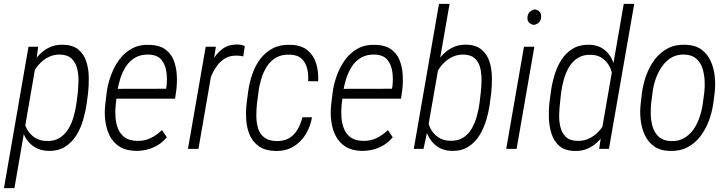

<svg xmlns="http://www.w3.org/2000/svg" viewBox="-37 -770 3767 993"><path d="M146 -423.8 37.6 203.1H-16.6L110.4 -528.3H160.6ZM418.5 -288.6 412.1 -239.7Q406.2 -196.8 393.6 -152.1Q380.9 -107.4 357.9 -70.3Q335 -33.2 298.8 -10.5Q262.7 12.2 210.9 10.3Q173.3 8.8 145.5 -7.3Q117.7 -23.4 100.1 -49.8Q82.5 -76.2 75 -109.1Q67.4 -142.1 69.3 -176.3L93.3 -339.4Q100.6 -375 116.5 -411.1Q132.3 -447.3 156.7 -476.6Q181.2 -505.9 214.4 -522.9Q247.6 -540 289.1 -538.6Q339.8 -537.6 368.4 -513.7Q397 -489.7 409.2 -452.1Q421.4 -414.6 422.1 -371.6Q422.9 -328.6 418.5 -288.6ZM358.9 -239.3 365.2 -289.6Q368.2 -318.8 368.9 -352.3Q369.6 -385.7 361.8 -416.3Q354 -446.8 333.3 -466.8Q312.5 -486.8 273.4 -487.8Q243.7 -488.3 218.3 -476.8Q192.9 -465.3 173.1 -445.8Q153.3 -426.3 139.2 -401.1Q125 -376 118.2 -349.6L87.9 -163.1Q87.4 -130.4 102.1 -103Q116.7 -75.7 142.3 -58.8Q168 -42 200.7 -41Q242.2 -38.6 271 -56.6Q299.8 -74.7 317.4 -104.5Q335 -134.3 344.7 -169.7Q354.5 -205.1 358.9 -239.3Z M665 10.3Q614.3 9.3 581.3 -11.7Q548.3 -32.7 530.8 -67.1Q513.2 -101.6 507.8 -143.8Q502.4 -186 507.3 -229L514.6 -290.5Q520.5 -335.4 536.9 -380.1Q553.2 -424.8 579.8 -461.4Q606.4 -498 646 -519.3Q685.5 -540.5 737.8 -538.1Q786.6 -536.6 816.4 -515.6Q846.2 -494.6 860.1 -461.2Q874 -427.7 877 -386.7Q879.9 -345.7 875 -305.2L868.7 -259.8H542.5L551.3 -310.5L821.8 -311L824.2 -325.2Q828.6 -360.4 823.7 -397.5Q818.8 -434.6 798.6 -460Q778.3 -485.4 734.4 -487.8Q692.4 -489.3 662.6 -472.2Q632.8 -455.1 614 -425.8Q595.2 -396.5 584.2 -360.6Q573.2 -324.7 568.8 -290.5L561.5 -229Q558.1 -197.8 560.3 -164.8Q562.5 -131.8 573.5 -104.5Q584.5 -77.1 607.7 -59.8Q630.9 -42.5 669.9 -41.5Q709 -40 741 -55.2Q772.9 -70.3 800.8 -97.2L825.7 -60.5Q805.7 -35.6 780 -20Q754.4 -4.4 725.3 3.2Q696.3 10.7 665 10.3Z M1065.9 -441.9 989.3 0H935.1L1026.9 -528.3H1079.6ZM1229 -532.2 1221.2 -478.5Q1212.4 -480 1204.3 -481.2Q1196.3 -482.4 1188.5 -482.4Q1151.4 -483.4 1125 -466.8Q1098.6 -450.2 1080.6 -423.1Q1062.5 -396 1050.8 -364Q1039.1 -332 1031.7 -302.2L1011.7 -293.9Q1018.1 -331.1 1029.5 -374Q1041 -417 1061.5 -455.6Q1082 -494.1 1114.5 -517.8Q1147 -541.5 1194.8 -539.6Q1203.6 -539.6 1212.2 -537.4Q1220.7 -535.2 1229 -532.2Z M1390.1 -40.5Q1430.2 -39.1 1457.3 -54.9Q1484.4 -70.8 1501.2 -99.4Q1518.1 -127.9 1526.9 -163.6H1576.7Q1568.4 -114.7 1543.5 -74.5Q1518.6 -34.2 1479 -11Q1439.5 12.2 1387.2 10.7Q1335 9.3 1303.2 -12.5Q1271.5 -34.2 1255.6 -69.8Q1239.7 -105.5 1236.6 -148.2Q1233.4 -190.9 1238.3 -233.9L1246.1 -294.4Q1252.4 -341.3 1267.6 -385.7Q1282.7 -430.2 1309.1 -465.1Q1335.4 -500 1374.5 -520.3Q1413.6 -540.5 1467.3 -538.1Q1521.5 -536.6 1553.5 -510Q1585.4 -483.4 1598.4 -440.7Q1611.3 -397.9 1608.4 -349.6L1556.6 -350.1Q1559.1 -383.8 1551.8 -414.6Q1544.4 -445.3 1523.7 -465.6Q1502.9 -485.8 1463.9 -487.3Q1421.9 -489.3 1392.6 -472.9Q1363.3 -456.5 1344.5 -428Q1325.7 -399.4 1314.9 -364.5Q1304.2 -329.6 1299.8 -294.4L1292 -233.9Q1288.6 -202.6 1288.8 -169.2Q1289.1 -135.7 1297.6 -106.9Q1306.2 -78.1 1328.4 -60.1Q1350.6 -42 1390.1 -40.5Z M1833.5 10.3Q1782.7 9.3 1749.8 -11.7Q1716.8 -32.7 1699.2 -67.1Q1681.6 -101.6 1676.3 -143.8Q1670.9 -186 1675.8 -229L1683.1 -290.5Q1689 -335.4 1705.3 -380.1Q1721.7 -424.8 1748.3 -461.4Q1774.9 -498 1814.5 -519.3Q1854 -540.5 1906.2 -538.1Q1955.1 -536.6 1984.9 -515.6Q2014.6 -494.6 2028.6 -461.2Q2042.5 -427.7 2045.4 -386.7Q2048.3 -345.7 2043.5 -305.2L2037.1 -259.8H1710.9L1719.7 -310.5L1990.2 -311L1992.7 -325.2Q1997.1 -360.4 1992.2 -397.5Q1987.3 -434.6 1967 -460Q1946.8 -485.4 1902.8 -487.8Q1860.8 -489.3 1831.1 -472.2Q1801.3 -455.1 1782.5 -425.8Q1763.7 -396.5 1752.7 -360.6Q1741.7 -324.7 1737.3 -290.5L1730 -229Q1726.6 -197.8 1728.8 -164.8Q1731 -131.8 1741.9 -104.5Q1752.9 -77.1 1776.1 -59.8Q1799.3 -42.5 1838.4 -41.5Q1877.4 -40 1909.4 -55.2Q1941.4 -70.3 1969.2 -97.2L1994.1 -60.5Q1974.1 -35.6 1948.5 -20Q1922.9 -4.4 1893.8 3.2Q1864.7 10.7 1833.5 10.3Z M2233.4 -750H2288.1L2174.8 -99.6L2153.3 0H2103ZM2503.4 -288.6 2497.1 -239.7Q2491.7 -197.3 2478.8 -152.3Q2465.8 -107.4 2442.9 -70.1Q2419.9 -32.7 2383.8 -10.3Q2347.7 12.2 2295.9 10.3Q2257.3 8.8 2230.2 -8.3Q2203.1 -25.4 2186 -52.5Q2168.9 -79.6 2162.1 -113Q2155.3 -146.5 2156.7 -181.2L2180.7 -338.9Q2188 -375 2203.4 -411.1Q2218.8 -447.3 2243.2 -476.3Q2267.6 -505.4 2300 -522.5Q2332.5 -539.6 2374 -539.1Q2424.8 -537.6 2453.6 -513.4Q2482.4 -489.3 2494.4 -451.9Q2506.3 -414.6 2507.1 -371.3Q2507.8 -328.1 2503.4 -288.6ZM2443.4 -239.3 2449.2 -289.1Q2452.6 -317.9 2453.4 -351.8Q2454.1 -385.7 2447.3 -416.3Q2440.4 -446.8 2419.9 -466.8Q2399.4 -486.8 2359.9 -487.8Q2330.6 -488.3 2305.2 -476.8Q2279.8 -465.3 2259.8 -445.8Q2239.7 -426.3 2226.1 -401.1Q2212.4 -376 2205.1 -349.6L2176.3 -168Q2174.8 -134.3 2189 -106.2Q2203.1 -78.1 2228.8 -60.5Q2254.4 -43 2288.1 -42Q2329.6 -40 2357.7 -57.6Q2385.7 -75.2 2402.8 -105.2Q2419.9 -135.3 2429.4 -170.2Q2439 -205.1 2443.4 -239.3Z M2726.6 -528.3 2634.8 0H2581.1L2672.9 -528.3ZM2690.9 -680.2Q2692.4 -698.2 2702.4 -707.8Q2712.4 -717.3 2728.5 -721.7Q2745.1 -718.3 2754.2 -708.7Q2763.2 -699.2 2761.7 -680.7Q2760.3 -663.1 2750.2 -653.8Q2740.2 -644.5 2724.1 -641.1Q2708 -644 2699 -653.3Q2689.9 -662.6 2690.9 -680.2Z M3077.1 -106 3189 -750H3243.2L3112.3 0H3062ZM2804.7 -239.3 2811 -287.6Q2816.4 -331.5 2829.3 -376.7Q2842.3 -421.9 2865.7 -459.2Q2889.2 -496.6 2925.3 -518.3Q2961.4 -540 3014.2 -538.6Q3053.7 -536.6 3080.8 -518.6Q3107.9 -500.5 3123.8 -471.2Q3139.6 -441.9 3146.2 -407.2Q3152.8 -372.6 3150.9 -338.9L3127 -181.2Q3120.1 -144 3104.5 -109.4Q3088.9 -74.7 3064.7 -47.4Q3040.5 -20 3007.8 -3.9Q2975.1 12.2 2934.6 10.7Q2884.3 9.3 2856.2 -14.9Q2828.1 -39.1 2815.7 -77.4Q2803.2 -115.7 2801.8 -158.7Q2800.3 -201.7 2804.7 -239.3ZM2864.7 -288.6 2859.4 -238.3Q2856 -210 2855 -176.3Q2854 -142.6 2861.6 -112.3Q2869.1 -82 2889.2 -62.3Q2909.2 -42.5 2948.2 -41.5Q2984.9 -40 3016.6 -57.1Q3048.3 -74.2 3070.8 -103.5Q3093.3 -132.8 3102.5 -168L3132.3 -349.6Q3132.8 -375 3126.2 -398.7Q3119.6 -422.4 3105.5 -441.9Q3091.3 -461.4 3070.3 -473.6Q3049.3 -485.8 3022.5 -486.3Q2981 -488.8 2952.4 -470.9Q2923.8 -453.1 2906.2 -423.3Q2888.7 -393.6 2878.9 -358.4Q2869.1 -323.2 2864.7 -288.6Z M3276.9 -236.8 3283.2 -291Q3289.6 -336.9 3305.7 -381.3Q3321.8 -425.8 3349.1 -462.2Q3376.5 -498.5 3416 -519.5Q3455.6 -540.5 3507.3 -538.6Q3558.1 -537.1 3589.8 -514.4Q3621.6 -491.7 3638.2 -455.1Q3654.8 -418.5 3659.4 -376Q3664.1 -333.5 3659.2 -291.5L3652.3 -236.8Q3646 -191.4 3629.6 -146.7Q3613.3 -102.1 3585.9 -65.9Q3558.6 -29.8 3519.3 -8.8Q3480 12.2 3427.2 10.7Q3377 9.3 3345.2 -13.7Q3313.5 -36.6 3297.1 -73.2Q3280.8 -109.9 3276.1 -152.3Q3271.5 -194.8 3276.9 -236.8ZM3337.9 -291.5 3330.6 -235.4Q3327.6 -206.5 3328.9 -173.1Q3330.1 -139.6 3339.8 -110.1Q3349.6 -80.6 3371.6 -61.3Q3393.6 -42 3431.2 -40.5Q3472.2 -38.6 3502 -56.2Q3531.7 -73.7 3551.3 -103Q3570.8 -132.3 3582.3 -167.5Q3593.8 -202.6 3598.1 -236.8L3605.5 -292Q3608.9 -321.3 3607.2 -354.2Q3605.5 -387.2 3595.7 -417.2Q3585.9 -447.3 3563.7 -466.8Q3541.5 -486.3 3503.9 -487.8Q3463.9 -489.3 3434.8 -471.7Q3405.8 -454.1 3385.5 -424.3Q3365.2 -394.5 3353.5 -359.9Q3341.8 -325.2 3337.9 -291.5Z"/></svg>

Font: Roboto Condensed Light
Style: Italic
Weight: 300
Italic angle: -12°
Designer: Christian Robertson
Foundry: Google
Version: Version 3.0; 2020